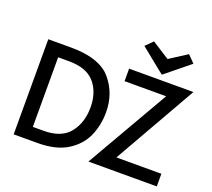

<svg xmlns="http://www.w3.org/2000/svg" viewBox="-157 -1189 1541 1395"><g transform="rotate(20 614.0 -491.5)"><path d="M78.1 -735.4Q122.1 -735.4 254.9 -735.4Q444.3 -735.4 537.1 -658.2Q552.7 -645.5 565.4 -629.9Q654.3 -525.4 654.3 -379.9Q654.3 -279.3 616.2 -193.4Q578.1 -108.4 490.2 -53.7Q403.3 0 260.7 0Q200.2 0 78.1 0Q78.1 -183.6 78.1 -735.4ZM273.4 -98.6Q411.1 -98.6 473.6 -177.7Q536.1 -255.9 536.1 -375Q536.1 -491.2 472.7 -564.5Q410.2 -636.7 273.4 -636.7Q245.1 -636.7 190.4 -636.7Q190.4 -502.9 190.4 -98.6Q210.9 -98.6 273.4 -98.6ZM1024.4 -638.7Q943.4 -638.7 703.1 -638.7Q703.1 -663.1 703.1 -735.4Q827.1 -735.4 1200.2 -735.4Q1109.4 -576.2 836.9 -97.7Q923.8 -97.7 1184.6 -97.7Q1184.6 -73.2 1184.6 0Q1052.7 0 656.2 0Q748 -160.2 1024.4 -638.7ZM751 -928.7Q764.6 -942.4 805.7 -983.4Q839.8 -960.9 941.4 -896.5Q974.6 -918 1076.2 -983.4Q1089.8 -969.7 1129.9 -928.7Q1083 -890.6 941.4 -775.4Q933.6 -781.2 910.2 -799.8Q870.1 -832 751 -928.7Z"/></g></svg>

Font: Alata=Ham
Style: Regular
Weight: 400
Designer: Spyros Zevelakis, Eben Sorkin
Version: Version 1.004